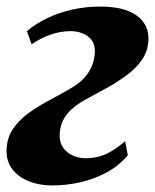

<svg xmlns="http://www.w3.org/2000/svg" viewBox="-23 -556 473 586"><path d="M136 10Q96.5 10 64.5 -3Q32.5 -16 14.2 -40.2Q-4 -64.5 -3 -98Q-2 -135.5 17.2 -163.5Q36.5 -191.5 66.8 -212.8Q97 -234 131.2 -252Q165.5 -270 195.5 -288Q230.5 -308.5 248 -336.5Q265.5 -364.5 266.5 -398Q267 -421 255.8 -434.8Q244.5 -448.5 227.5 -454.8Q210.5 -461 194 -461Q161 -461 130.5 -450Q100 -439 73.5 -421L59 -461Q85 -483 120 -500Q155 -517 196.5 -526.5Q238 -536 282.5 -536Q356 -536 393.8 -508.8Q431.5 -481.5 430 -435.5Q429 -401 410.8 -374.2Q392.5 -347.5 363.2 -326Q334 -304.5 300.5 -286.2Q267 -268 235 -250.5Q212 -237.5 195 -222Q178 -206.5 169 -187.8Q160 -169 159 -144.5Q158.5 -120.5 170 -104.8Q181.5 -89 200 -81Q218.5 -73 237 -73Q270 -73 297 -84.2Q324 -95.5 359 -125L367 -82Q340 -50 302.5 -29.8Q265 -9.5 222.5 0.2Q180 10 136 10Z"/></svg>

Font: Merriweather 96pt Black
Style: Italic
Weight: 900
Italic angle: -7.8°
Version: Version 2.101